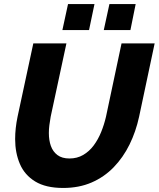

<svg xmlns="http://www.w3.org/2000/svg" viewBox="-20 -925 786 951"><path d="M293 6Q207 6 154.5 -26Q102 -58 78.5 -113Q55 -168 55 -236Q55 -263 58 -290.5Q61 -318 67 -347L145 -710H309L231 -347Q227 -325 224.5 -305Q222 -285 222 -266Q222 -230 232 -202Q242 -174 264.5 -157Q287 -140 324 -140Q362 -140 392 -157.5Q422 -175 444 -204.5Q466 -234 481 -271Q496 -308 505 -347L582 -710H746L669 -347Q653 -273 621.5 -209Q590 -145 543 -96.5Q496 -48 433.5 -21Q371 6 293 6ZM289 -776 317 -905H448L421 -776ZM494 -776 522 -905H652L626 -776Z"/></svg>

Font: Raleway Thin ExtraBold
Style: Italic
Weight: 800
Italic angle: -12°
Version: Version 4.026